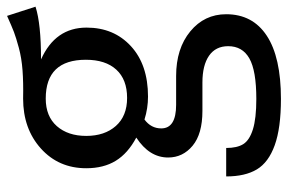

<svg xmlns="http://www.w3.org/2000/svg" viewBox="-160 -466 839 560"><g transform="rotate(-90 260.0 -186.5)"><path d="M493.2 -585.9 520 -502.9Q470.2 -486.8 366.2 -486.8Q459 -445.3 459 -354Q459 -274.4 404.8 -224.6Q350.6 -174.8 257.8 -174.8Q223.6 -174.8 190.9 -185.1Q165 -166 165 -136.2Q165 -92.8 233.9 -92.8H317.9Q397.9 -92.8 448 -51.5Q498 -10.3 498 53.2Q498 130.4 435.3 171.6Q372.6 212.9 251 212.9Q166 212.9 116 194.8Q65.9 176.8 45.4 142.6Q24.9 108.4 24.9 53.2H107.9Q107.9 85 119.1 103Q130.4 121.1 162.1 131.1Q193.8 141.1 251 141.1Q333.5 141.1 369.1 120.8Q404.8 100.6 404.8 59.1Q404.8 22.5 377 3.2Q349.1 -16.1 298.8 -16.1H215.8Q148.9 -16.1 114.5 -44.7Q80.1 -73.2 80.1 -116.2Q80.1 -170.9 138.2 -209Q92.3 -233.4 70.6 -268.8Q48.8 -304.2 48.8 -355Q48.8 -435.5 106.4 -487.3Q164.1 -539.1 252 -539.1Q298.8 -538.1 334.5 -540.8Q370.1 -543.5 399.9 -551.5Q429.7 -559.6 446.3 -565.9Q462.9 -572.3 493.2 -585.9ZM252 -473.1Q200.2 -473.1 171.6 -440.7Q143.1 -408.2 143.1 -355Q143.1 -301.3 172.1 -268.6Q201.2 -235.8 253.9 -235.8Q307.6 -235.8 336.4 -267.3Q365.2 -298.8 365.2 -356Q365.2 -473.1 252 -473.1Z"/></g></svg>

Font: FiraGO
Style: Regular
Weight: 400
Designer: bBox Type
Foundry: bBox Type GmbH
Version: Version 1.001;PS 001.001;hotconv 1.0.88;makeotf.lib2.5.64775